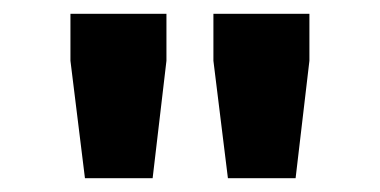

<svg xmlns="http://www.w3.org/2000/svg" viewBox="-20 -820 550 278"><path d="M82 -800H221V-732L201 -562H103L82 -732ZM289 -800H428V-732L408 -562H310L289 -732Z"/></svg>

Font: Kreadon
Style: Bold
Weight: 700
Designer: Reiya WATANABE
Foundry: StudioGnu
Version: Version 1.003; ttfautohint (v1.8.4.7-5d5b);gftools[0.9.32]